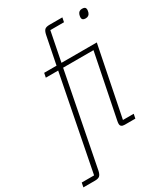

<svg xmlns="http://www.w3.org/2000/svg" viewBox="-291 -842 1001 1144"><g transform="rotate(-30 209.0 -270.0)"><path d="M73 -508H158L196 -698Q201 -722 210.5 -731Q220 -740 244 -740H332L326 -710H232L192 -508H435L339 -30H413L407 0H334Q305 0 305 -23Q305 -32 308 -46L395 -478H186L61 161Q56 183 46 191.5Q36 200 13 200H-66L-60 170H25L152 -478H67ZM450 -665Q425 -665 425 -685Q425 -691 428 -703Q435 -726 459 -726Q484 -726 484 -706Q484 -700 481 -688Q474 -665 450 -665Z"/></g></svg>

Font: IBM Plex Sans Condensed ExtraLight
Style: Italic
Weight: 200
Width: 3
Italic angle: -11°
Designer: Mike Abbink, Paul van der Laan, Pieter van Rosmalen
Foundry: Bold Monday
Version: Version 1.3